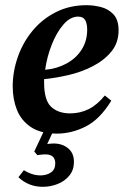

<svg xmlns="http://www.w3.org/2000/svg" viewBox="-20 -501 485 740"><path d="M199 14Q137 14 99.5 -11Q62 -36 45.5 -77Q29 -118 29 -168Q29 -225 48.5 -281Q68 -337 105 -382Q142 -427 195 -454Q248 -481 314 -481Q340 -481 368.5 -474Q397 -467 417 -446Q437 -425 437 -384Q437 -336 409 -302Q381 -268 337 -245.5Q293 -223 243 -211.5Q193 -200 150 -196Q150 -190 150 -183Q150 -114 177.5 -89Q205 -64 250 -64Q289 -64 322 -80.5Q355 -97 384 -133L409 -113Q365 -41 310.5 -13.5Q256 14 199 14ZM154 -232Q199 -236 236 -256Q273 -276 294.5 -309.5Q316 -343 316 -387Q316 -411 308 -424Q300 -437 281 -437Q251 -437 224.5 -406.5Q198 -376 179.5 -329Q161 -282 154 -232ZM145 219Q90 219 51 182L72 155Q84 163 101 169Q118 175 136 175Q160 175 176.5 163.5Q193 152 193 129Q193 94 155 94Q145 94 134.5 95.5Q124 97 124 97L112 83L153 -4H189L162 54Q164 54 171 53Q178 52 186 52Q220 52 242.5 70.5Q265 89 265 123Q265 154 247.5 175.5Q230 197 202.5 208Q175 219 145 219Z"/></svg>

Font: STIX Two Text SemiBold
Style: Italic
Weight: 600
Italic angle: -12°
Designer: Ross Mills, John Hudson & Paul Hanslow, Tiro Typeworks Ltd; with prior portions MicroPress Inc. and Coen Hoffman, Elsevi
Foundry: Tiro Typeworks Ltd
Version: Version 2.13 b171